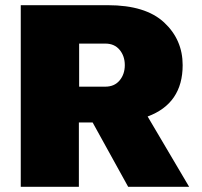

<svg xmlns="http://www.w3.org/2000/svg" viewBox="-20 -720 779 740"><path d="M337 -248H284V0H60V-700H396Q541 -700 612.5 -633.5Q684 -567 684 -469Q684 -321 549 -271L709 0H474ZM285 -386H386Q421 -386 441 -410Q461 -434 461 -469Q461 -504 441 -528Q421 -552 386 -552H285Z"/></svg>

Font: Fivo Sans Black
Style: Regular
Weight: 900
Designer: Alexander Slobzheninov
Foundry: Alexander Slobzheninov
Version: 1.0